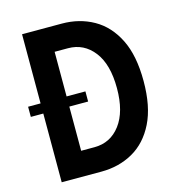

<svg xmlns="http://www.w3.org/2000/svg" viewBox="-105 -789 797 877"><g transform="rotate(-15 293.5 -350.0)"><path d="M291 -325V-373H202V-584H265Q340 -584 387 -523.5Q434 -463 434 -350Q434 -239 387.5 -177.5Q341 -116 265 -116H202V-325ZM20 -325H79V0H267Q350 0 416.5 -37.5Q483 -75 521.5 -152.5Q560 -230 560 -350Q560 -471 521.5 -548Q483 -625 416.5 -662.5Q350 -700 267 -700H79V-373H20Z"/></g></svg>

Font: Phudu Medium
Style: Regular
Weight: 500
Version: Version 1.005;gftools[0.9.23]